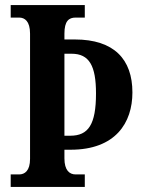

<svg xmlns="http://www.w3.org/2000/svg" viewBox="-20 -734 564 754"><path d="M22 0H313V-49H277C253 -49 233 -65 233 -112V-146H257C434 -146 500 -252 500 -371C500 -501 428 -579 274 -579H233V-602C233 -651 250 -665 277 -665H313V-714H22V-665H55C77 -665 98 -651 98 -602V-110C98 -63 77 -49 55 -49H22ZM256 -201H233V-523H261C331 -523 357 -475 357 -367C357 -245 327 -201 256 -201Z"/></svg>

Font: Noto Serif Bengali ExtraCondensed
Style: Bold
Weight: 700
Width: 2
Designer: Juan Bruce, Universal Thirst, Indian Type Foundry and the Monotype Design Team.
Foundry: Monotype Imaging Inc.
Version: Version 2.003